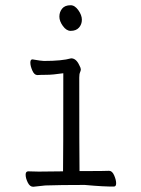

<svg xmlns="http://www.w3.org/2000/svg" viewBox="-20 -713 540 734"><path d="M250 -595Q234 -595 220.5 -613.5Q207 -632 207 -649.5Q207 -667 217.5 -680Q228 -693 250 -693Q266 -693 279.5 -674Q293 -655 293 -637.5Q293 -620 282 -607.5Q271 -595 250 -595ZM88 -58 128 -57 221 -58Q222 -110 222 -427V-433Q181 -427 158 -427Q135 -427 123 -426Q111 -426 103.5 -443.5Q96 -461 96 -473.5Q96 -486 104 -486Q138 -480 148 -480Q217 -480 252 -490Q271 -490 283 -464Q289 -453 289 -448Q289 -443 286 -436.5Q283 -430 283 -416Q283 -129 284 -59H289Q384 -59 397 -60Q409 -60 416.5 -42.5Q424 -25 424 -12.5Q424 0 416 0Q380 1 304 -6Q209 -6 153 -4L107 1Q94 1 86 -15.5Q78 -32 78 -45Q78 -58 88 -58Z"/></svg>

Font: Moon Stars Kai T HW Light
Style: Regular
Weight: 300
Designer: GuiWonder
Version: Version 1.101